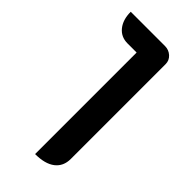

<svg xmlns="http://www.w3.org/2000/svg" viewBox="-227 -750 809 809"><g transform="rotate(45 177.5 -345.5)"><path d="M169 -596H115Q76 -596 53 -624.5Q30 -653 30 -700H234Q257 -700 273.5 -685Q290 -670 290 -648V-83Q290 -39 259 -15Q228 9 169 9Z"/></g></svg>

Font: K2D SemiBold
Style: Regular
Weight: 600
Designer: Katatrad Aksorn Co.,Ltd.
Foundry: Cadson Demak Co.,Ltd.
Version: Version 1.000; ttfautohint (v1.6)